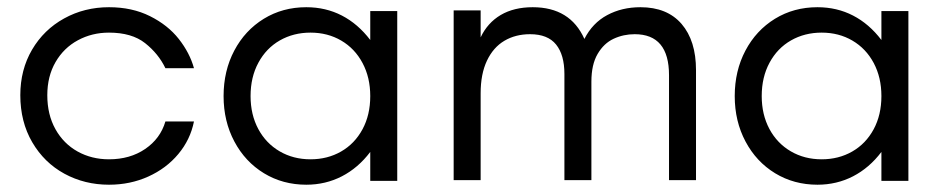

<svg xmlns="http://www.w3.org/2000/svg" viewBox="-20 -504 2630 535"><path d="M36.6 -238.8Q36.6 -309.6 69.3 -365.5Q102.1 -421.4 158.7 -452.6Q215.3 -483.9 283.7 -483.9Q348.1 -483.9 397.9 -459Q447.8 -434.1 478.3 -395.3Q508.8 -356.4 520.5 -314H440.9Q421.4 -354.5 384.3 -383.8Q347.2 -413.1 283.7 -413.1Q236.3 -413.1 197 -391.8Q157.7 -370.6 134.8 -331.1Q111.8 -291.5 111.8 -238.8Q111.8 -184.6 134.5 -144Q157.2 -103.5 196.3 -81.8Q235.4 -60.1 283.7 -60.1Q342.3 -60.1 384.5 -88.9Q426.8 -117.7 440.9 -165.5H520.5Q510.3 -114.7 476.8 -74.7Q443.4 -34.7 393.1 -12Q342.8 10.7 283.7 10.7Q215.8 10.7 159.4 -20Q103 -50.8 69.8 -107.7Q36.6 -164.6 36.6 -238.8Z M603 -236.3Q603 -306.6 632.8 -363Q662.6 -419.4 715.1 -451.7Q767.6 -483.9 833.5 -483.9Q887.7 -483.9 932.6 -460.7Q977.5 -437.5 1011.7 -392.6V-473.1H1086.9V0H1011.7V-80.6Q978 -36.1 932.6 -12.7Q887.2 10.7 833.5 10.7Q768.1 10.7 715.6 -21.2Q663.1 -53.2 633.1 -109.6Q603 -166 603 -236.3ZM845.2 -60.1Q892.6 -60.1 930.4 -81.8Q968.3 -103.5 990 -143.6Q1011.7 -183.6 1011.7 -236.3Q1011.7 -288.1 990.2 -328.4Q968.8 -368.7 930.9 -390.9Q893.1 -413.1 845.2 -413.1Q797.9 -413.1 759.8 -391.4Q721.7 -369.6 700 -329.3Q678.2 -289.1 678.2 -236.3Q678.2 -184.6 699.7 -144.5Q721.2 -104.5 759.3 -82.3Q797.4 -60.1 845.2 -60.1Z M1244.1 -475.1H1319.3V-399.9Q1338.4 -440.4 1375.2 -462.2Q1412.1 -483.9 1464.4 -483.9Q1568.8 -483.9 1608.4 -395.5Q1630.9 -439.9 1671.9 -461.9Q1712.9 -483.9 1764.6 -483.9Q1838.9 -483.9 1879.2 -437.3Q1919.4 -390.6 1919.4 -308.6V-2H1844.2V-294.4Q1844.2 -408.7 1748.5 -408.7Q1717.3 -408.7 1689.9 -396Q1662.6 -383.3 1645.3 -353.8Q1627.9 -324.2 1627.9 -276.4V-2H1552.7V-297.9Q1552.7 -351.1 1529.5 -379.9Q1506.3 -408.7 1457 -408.7Q1416.5 -408.7 1385.5 -390.4Q1354.5 -372.1 1336.9 -335Q1319.3 -297.9 1319.3 -244.1V-2H1244.1Z M2027.3 -236.3Q2027.3 -306.6 2057.1 -363Q2086.9 -419.4 2139.4 -451.7Q2191.9 -483.9 2257.8 -483.9Q2312 -483.9 2356.9 -460.7Q2401.9 -437.5 2436 -392.6V-473.1H2511.2V0H2436V-80.6Q2402.3 -36.1 2356.9 -12.7Q2311.5 10.7 2257.8 10.7Q2192.4 10.7 2139.9 -21.2Q2087.4 -53.2 2057.4 -109.6Q2027.3 -166 2027.3 -236.3ZM2269.5 -60.1Q2316.9 -60.1 2354.7 -81.8Q2392.6 -103.5 2414.3 -143.6Q2436 -183.6 2436 -236.3Q2436 -288.1 2414.6 -328.4Q2393.1 -368.7 2355.2 -390.9Q2317.4 -413.1 2269.5 -413.1Q2222.2 -413.1 2184.1 -391.4Q2146 -369.6 2124.3 -329.3Q2102.5 -289.1 2102.5 -236.3Q2102.5 -184.6 2124 -144.5Q2145.5 -104.5 2183.6 -82.3Q2221.7 -60.1 2269.5 -60.1Z"/></svg>

Font: Glacial Indifference
Style: Regular
Weight: 400
Designer: Alfredo Marco Pradil
Foundry: Alfredo Marco Pradil
Version: Version 1.312